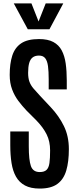

<svg xmlns="http://www.w3.org/2000/svg" viewBox="-20 -1100 454 1130"><path d="M213.9 9.8Q161.1 9.8 127.2 -8.3Q93.3 -26.4 74.2 -60.1Q55.2 -93.8 47.9 -140.6Q40.5 -187.5 40.5 -245.6V-326.2H149.4V-239.3Q149.4 -157.7 161.9 -122.6Q174.3 -87.4 213.9 -87.4Q240.7 -87.4 253.9 -100.1Q267.1 -112.8 271 -140.6Q274.9 -168.5 274.9 -214.4Q274.9 -268.1 254.6 -308.8Q234.4 -349.6 195.3 -390.1L135.7 -449.7Q110.8 -476.1 88.1 -506.1Q65.4 -536.1 51.3 -573.7Q37.1 -611.3 37.1 -659.2Q37.1 -725.1 52.2 -772.5Q67.4 -819.8 104.7 -845Q142.1 -870.1 209.5 -870.1Q261.7 -870.1 293.9 -852.8Q326.2 -835.4 343.3 -803.2Q360.4 -771 366.7 -726.1Q373 -681.2 373 -625.5V-573.7H266.6V-632.8Q266.6 -679.7 262.5 -710.7Q258.3 -741.7 246.1 -757.3Q233.9 -772.9 209.5 -772.9Q186.5 -772.9 172.4 -762.2Q158.2 -751.5 151.9 -729.2Q145.5 -707 145.5 -671.9Q145.5 -640.6 153.1 -619.6Q160.6 -598.6 176.5 -579.8Q192.4 -561 215.3 -536.6L278.8 -468.8Q327.1 -417.5 356.2 -357.9Q385.3 -298.3 385.3 -222.2Q385.3 -148.4 370.1 -96.7Q355 -44.9 317.9 -17.6Q280.8 9.8 213.9 9.8ZM143.6 -927.7 61 -1080.1H165L207 -973.6L249 -1080.1H352.5L271 -927.7Z"/></svg>

Font: Antonio SemiBold
Style: Regular
Weight: 600
Designer: Vernon Adams
Foundry: Vernon Adams
Version: Version 1.002